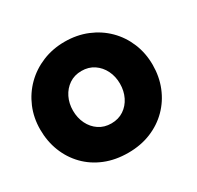

<svg xmlns="http://www.w3.org/2000/svg" viewBox="-148 -843 1051 1025"><g transform="rotate(-30 378.0 -330.0)"><path d="M221 -330.5Q221 -286 239 -249.2Q257 -212.5 289.5 -190.8Q322 -169 365.5 -169Q409.5 -169 442 -190.8Q474.5 -212.5 492.5 -249.2Q510.5 -286 510.5 -330.5Q510.5 -375 492.5 -411.5Q474.5 -448 442 -470Q409.5 -492 365.5 -492Q322 -492 289.5 -470Q257 -448 239 -411.5Q221 -375 221 -330.5ZM19 -330.5Q19 -402.5 45.2 -464.8Q71.5 -527 118.5 -573.5Q165.5 -620 228.8 -646Q292 -672 365.5 -672Q440.5 -672 503.8 -646Q567 -620 613.8 -573.5Q660.5 -527 686.2 -464.8Q712 -402.5 712 -330.5Q712 -258 687 -195.8Q662 -133.5 615.8 -86.8Q569.5 -40 506 -14Q442.5 12 365.5 12Q286.5 12 222.8 -14Q159 -40 113.5 -86.8Q68 -133.5 43.5 -195.8Q19 -258 19 -330.5Z"/></g></svg>

Font: League Spartan Thin Black
Style: Regular
Weight: 900
Version: Version 2.002